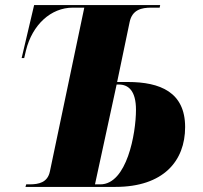

<svg xmlns="http://www.w3.org/2000/svg" viewBox="-20 -734 798 754"><path d="M80 0H433C622 0 707 -102 707 -235C707 -372 609 -412 482 -412H440L489 -647C499 -696 536 -704 574 -704H607L609 -714H114L65 -506H75L82 -536C107 -637 180 -704 266 -704H311L176 -61C167 -17 132 -10 96 -10H83ZM374 -10H353L438 -402H447C483 -402 514 -379 514 -303C514 -209 478 -10 374 -10Z"/></svg>

Font: Noto Serif Display SemiCondensed Black
Style: Italic
Weight: 900
Width: 4
Italic angle: -12°
Designer: Monotype Design Team
Foundry: Monotype Imaging Inc.
Version: Version 2.009